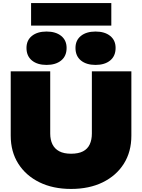

<svg xmlns="http://www.w3.org/2000/svg" viewBox="-20 -1216 929 1254"><path d="M308 -344Q308 -303 322.5 -273.5Q337 -244 367 -228Q397 -212 444 -212Q492 -212 522 -227.5Q552 -243 566 -273Q580 -303 580 -344V-750H838V-330Q838 -225 789 -147Q740 -69 651.5 -25.5Q563 18 444 18Q326 18 237.5 -25.5Q149 -69 99.5 -147Q50 -225 50 -330V-750H308ZM284 -792Q224 -792 188.5 -821Q153 -850 153 -903Q153 -953 188.5 -981.5Q224 -1010 284 -1010Q344 -1010 379.5 -981.5Q415 -953 415 -903Q415 -850 379.5 -821Q344 -792 284 -792ZM604 -792Q544 -792 508.5 -821Q473 -850 473 -903Q473 -953 508.5 -981.5Q544 -1010 604 -1010Q664 -1010 699.5 -981.5Q735 -953 735 -903Q735 -850 699.5 -821Q664 -792 604 -792ZM183 -1049V-1196H707V-1049Z"/></svg>

Font: Bounded
Style: Regular
Weight: 900
Designer: Vlad Churkin
Version: Version 1.0